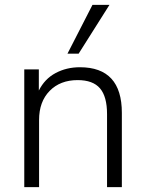

<svg xmlns="http://www.w3.org/2000/svg" viewBox="-20 -771 600 791"><path d="M80 0V-485H140V-398Q164 -446 209 -470Q254 -494 309 -494Q482 -494 482 -306V0H421V-301Q421 -373 392 -407Q363 -441 300 -441Q228 -441 184.5 -396.5Q141 -352 141 -277V0ZM258 -550 361 -751H431L304 -550Z"/></svg>

Font: Nunito Sans Light
Style: Regular
Weight: 300
Designer: Vernon Adams
Foundry: Vernon Adams
Version: Version 3.101; ttfautohint (v1.8.4.7-5d5b);gftools[0.9.27]